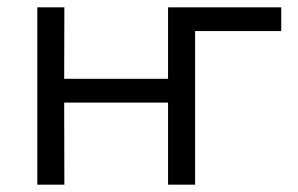

<svg xmlns="http://www.w3.org/2000/svg" viewBox="-20 -505 816 525"><path d="M82 0V-485H156L155.5 -289.5H439.5V-485H749V-420H513.5V0H439.5V-224.5H155.5L156 0Z"/></svg>

Font: Geologica Roman ExtraLight
Style: Regular
Weight: 250
Designer: Sindre Bremnes, Frode Helland
Foundry: Monokrom Skriftforlag AS
Version: Version 1.010;gftools[0.9.28]